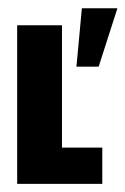

<svg xmlns="http://www.w3.org/2000/svg" viewBox="-20 -453 309 473"><path d="M168.3 -288.7H223L269.3 -432.7H181.7ZM22.3 0H232V-89.3H132.7V-390.7H22.3Z"/></svg>

Font: Jomhuria
Style: Regular
Weight: 400
Designer: Arabic design by Kourosh Beigpour, Latin design by Eben Sorkin, engineering by Lasse Fister and Khaled Hosney
Version: Version 1.0000